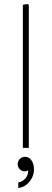

<svg xmlns="http://www.w3.org/2000/svg" viewBox="-20 -744 260 966"><path d="M95 0V-720L122 -724L125 -716V0ZM72 202V174Q94 170 108 153.5Q122 137 122 115Q122 101 119 92L130 85Q133 88 133 93Q133 98 129.5 104Q126 110 119.5 114Q113 118 104 118Q90 118 79.5 107.5Q69 97 69 82Q69 68 79 56.5Q89 45 106 45Q126 45 138.5 63Q151 81 151 108Q151 131 140.5 151.5Q130 172 112.5 185.5Q95 199 72 202Z"/></svg>

Font: Fustat ExtraLight
Style: Regular
Weight: 250
Designer: Mohamed Gaber, Khaled Hosny, Laura Garcia Mut
Foundry: Kief Type Foundry, Alif Type Foundry, Hard Type Foundry
Version: Version 1.007